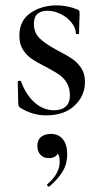

<svg xmlns="http://www.w3.org/2000/svg" viewBox="-20 -418 378 714"><path d="M193 -231Q228 -213 248 -199.5Q268 -186 282 -165Q296 -144 296 -113Q296 -62 257.5 -25.5Q219 11 152 11Q100 11 54 -18Q48 -24 48 -30L46 -114Q46 -117 51.5 -117.5Q57 -118 58 -116Q76 -66 108.5 -37Q141 -8 181 -8Q209 -8 224.5 -22Q240 -36 240 -63Q240 -91 228 -110.5Q216 -130 198.5 -141.5Q181 -153 151 -169Q117 -186 98 -199Q79 -212 65.5 -233Q52 -254 52 -285Q52 -341 93 -369.5Q134 -398 191 -398Q230 -398 267 -383Q276 -380 276 -372Q276 -350 275 -338L274 -294Q274 -291 268 -291Q262 -291 262 -294Q262 -314 246 -334Q230 -354 205.5 -366Q181 -378 156 -378Q133 -378 119.5 -366.5Q106 -355 106 -329Q106 -296 128 -275Q150 -254 193 -231ZM162 276Q158 276 156 272.5Q154 269 156 267Q202 228 202 184Q202 163 195.5 154Q189 145 177 142L198 132Q199 151 189.5 160.5Q180 170 161 170Q142 170 130.5 157.5Q119 145 119 125Q119 102 133 91Q147 80 169 80Q198 80 214 100Q230 120 230 156Q230 191 213 219.5Q196 248 164 275Z"/></svg>

Font: Cormorant Garamond Medium
Style: Regular
Weight: 500
Designer: Christian Thalmann (Catharsis Fonts)
Foundry: Catharsis Fonts
Version: Version 4.000